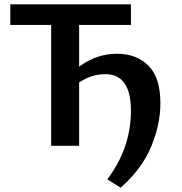

<svg xmlns="http://www.w3.org/2000/svg" viewBox="-20 -678 847 893"><path d="M524 -428Q615 -428 670.5 -372.5Q726 -317 726 -198Q726 -98 682.5 5.5Q639 109 541 195L479 156Q589 10 589 -163Q589 -333 470 -333Q404 -333 348 -294V0H218V-562H28V-658H589V-562H348V-368Q429 -428 524 -428Z"/></svg>

Font: EauTest
Style: Bold
Weight: 700
Designer: Christian Thalmann (Catharsis Fonts)
Version: Version 0.001;PS 000.001;hotconv 1.0.88;makeotf.lib2.5.64775